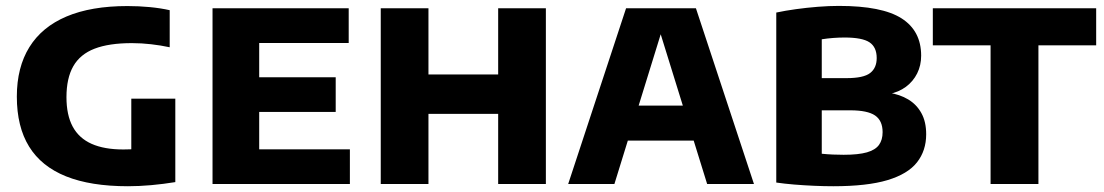

<svg xmlns="http://www.w3.org/2000/svg" viewBox="-20 -623 3738 650"><path d="M413 7.5Q287 7.5 203.5 -26Q120 -59.5 78.5 -126.8Q37 -194 37 -296Q37 -395 79.5 -463.5Q122 -532 205.2 -567.2Q288.5 -602.5 411.5 -602.5Q450 -602.5 486.8 -599Q523.5 -595.5 554.5 -588.5V-463Q524 -469.5 491.8 -473.2Q459.5 -477 426.5 -477Q349 -477 300.2 -458.2Q251.5 -439.5 228.2 -399Q205 -358.5 205 -294Q205 -233.5 226.2 -194.2Q247.5 -155 290.2 -136Q333 -117 397.5 -117Q420.5 -117 446.5 -119Q472.5 -121 493 -124L424.5 -68V-289H573.5V-6.5Q533.5 0 492.2 3.8Q451 7.5 413 7.5Z M699.5 0V-595H1160.5V-477.5H857.5V-117.5H1164.5V0ZM794.5 -244V-361.5H1116.5V-244Z M1269 0V-595H1430.5V-371H1666.5V-595H1828V0H1666.5V-237.5H1430.5V0Z M1903.5 0 2099.5 -595H2336L2532.5 0H2374L2209 -532H2224.5L2060 0ZM2052.5 -147 2086.5 -265.5H2348.5L2382.5 -147Z M2801 7.5Q2770.5 7.5 2736.5 6Q2702.5 4.5 2669 1.8Q2635.5 -1 2608 -5V-580.5Q2638.5 -587 2674.8 -592Q2711 -597 2748.5 -600Q2786 -603 2820 -603Q2966 -603 3032.2 -560.8Q3098.5 -518.5 3098.5 -434.5Q3098.5 -401.5 3085 -374.5Q3071.5 -347.5 3047 -329.2Q3022.5 -311 2989 -304.5V-309Q3026 -303.5 3054.5 -286.5Q3083 -269.5 3099.2 -240.2Q3115.5 -211 3115.5 -168.5Q3115.5 -113 3084.5 -73.5Q3053.5 -34 2984.5 -13.2Q2915.5 7.5 2801 7.5ZM2836 -99Q2886 -99 2914.8 -107.2Q2943.5 -115.5 2955.8 -132.5Q2968 -149.5 2968 -175.5Q2968 -214.5 2942.5 -232Q2917 -249.5 2858.5 -249.5H2746V-358.5H2846Q2903.5 -358.5 2925.8 -375.8Q2948 -393 2948 -426.5Q2948 -463.5 2923.5 -479.8Q2899 -496 2839.5 -496Q2820.5 -496 2800.8 -494.5Q2781 -493 2762 -490V-102.5Q2782.5 -100.5 2800 -99.8Q2817.5 -99 2836 -99Z M3333.5 0V-469.5H3138V-595H3691V-469.5H3495.5V0Z"/></svg>

Font: Encode Sans SC Condensed Thin
Style: Bold
Weight: 700
Version: Version 3.002